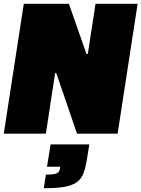

<svg xmlns="http://www.w3.org/2000/svg" viewBox="-22 -708 749 1017"><path d="M0 0ZM386 0 276 -321H270L221 0H-2L104 -688H343L436 -422H443L484 -688H707L601 0ZM221 217Q245 217 259 215Q273 213 280.5 209Q288 205 291.5 198Q295 191 296 181L297 175H227L246 57H451L439 132Q432 178 421 208Q410 238 386 256Q362 274 320.5 281.5Q279 289 210 289Z"/></svg>

Font: Azeri Sans Black
Style: Italic
Weight: 900
Designer: Hector Gatti & Omnibus-Type (original fonts) / Cristiano Sobral (main changes and remastering)
Foundry: Omnibus-Type
Version: Version 0.07;August 21, 2020;FontCreator 13.0.0.2681 64-bit;